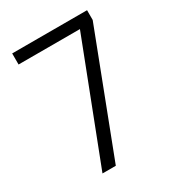

<svg xmlns="http://www.w3.org/2000/svg" viewBox="-168 -787 807 886"><g transform="rotate(-30 236.0 -344.0)"><path d="M117 0 360 -629H33V-688H432V-636L188 0Z"/></g></svg>

Font: Saira Semi Condensed Light
Style: Regular
Weight: 300
Width: 4
Designer: Hector Gatti with collaboration of the Omnibus-Type team
Foundry: Omnibus-Type
Version: Version 1.001; ttfautohint (v1.8)